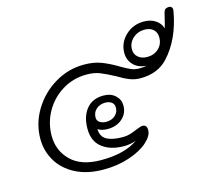

<svg xmlns="http://www.w3.org/2000/svg" viewBox="-87 -707 879 786"><g transform="rotate(-15 352.5 -314.0)"><path d="M704 -580Q684 -465 619 -395Q576 -349 503 -349Q479 -349 457.5 -357.5Q436 -366 408 -383Q372 -402 348.5 -411.5Q325 -421 293 -421Q236 -421 189.5 -392.5Q143 -364 116.5 -317Q90 -270 90 -215Q90 -152 133.5 -109.5Q177 -67 261 -67Q362 -67 417 -107Q394 -98 366 -98Q309 -98 274 -125Q239 -152 239 -205Q239 -257 264.5 -288.5Q290 -320 337 -320Q368 -320 387 -302.5Q406 -285 406 -260Q406 -226 381.5 -204.5Q357 -183 320 -183Q292 -183 278 -194Q279 -161 303 -148Q327 -135 371 -135Q387 -135 400.5 -139Q414 -143 433 -151Q453 -159 459 -159Q478 -159 478 -136Q478 -112 449.5 -86.5Q421 -61 371 -44Q321 -27 261 -27Q192 -27 142.5 -52.5Q93 -78 67.5 -121Q42 -164 42 -215Q42 -280 76.5 -337Q111 -394 168.5 -428.5Q226 -463 293 -463Q334 -463 365.5 -451Q397 -439 432 -418Q457 -403 473.5 -396Q490 -389 508 -389Q525 -389 541 -392Q505 -394 485 -415Q465 -436 465 -466Q465 -509 497 -539.5Q529 -570 575 -570Q603 -570 623.5 -557Q644 -544 651 -521Q657 -540 661 -558.5Q665 -577 667 -583Q670 -594 675.5 -597.5Q681 -601 690 -601Q698 -601 702 -595.5Q706 -590 704 -580ZM552 -426Q581 -426 600.5 -444Q620 -462 620 -491Q620 -512 606.5 -524.5Q593 -537 569 -537Q540 -537 519.5 -518Q499 -499 499 -472Q499 -451 514 -438.5Q529 -426 552 -426ZM321 -213Q345 -213 359.5 -226.5Q374 -240 374 -259Q374 -275 363 -282.5Q352 -290 337 -290Q314 -290 298.5 -276.5Q283 -263 283 -241Q283 -227 294.5 -220Q306 -213 321 -213Z"/></g></svg>

Font: Mali Light
Style: Italic
Weight: 300
Italic angle: -10°
Version: Version 1.000; ttfautohint (v1.6)